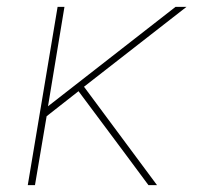

<svg xmlns="http://www.w3.org/2000/svg" viewBox="-20 -540 640 560"><path d="M61 0 148 -520H168L120 -230L492 -520H524L225 -287L438 0H413L344 -93L209 -274L116 -201L82 0Z"/></svg>

Font: Iosevka SS04 Th Ex Obl
Style: Regular
Weight: 100
Width: 7
Italic angle: -9°
Monospace: yes
Designer: Belleve Invis
Foundry: Belleve Invis
Version: Version 19.0.0; ttfautohint (v1.8.4)